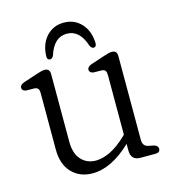

<svg xmlns="http://www.w3.org/2000/svg" viewBox="-95 -673 673 760"><g transform="rotate(-15 242.0 -293.0)"><path d="M75 -119V-349Q75 -362 70.8 -367.5Q66.5 -373 56.5 -374L21.5 -374.5Q5.5 -377.5 5.5 -390Q5.5 -402 24.5 -408.5L80.5 -427Q94 -431.5 101 -433Q108 -434.5 113.5 -434.5Q134.5 -434.5 134.5 -411.5V-134.5Q134.5 -86 157.8 -60.5Q181 -35 218 -35Q245 -35 276.5 -50Q308 -65 343.5 -98.5L350.5 -105.5V-349Q350.5 -362 346.5 -367.5Q342.5 -373 332 -374L297.5 -374.5Q281.5 -377.5 281.5 -390Q281.5 -402 300 -408.5L356 -427Q369.5 -431.5 376.5 -433Q383.5 -434.5 389.5 -434.5Q410 -434.5 410 -411.5V-68Q410 -42 433 -37.5L455.5 -33Q471 -28 471 -15.5Q471 0 451.5 0H390.5Q351.5 0 351.5 -40.5V-67.5Q269.5 10.5 192.5 10.5Q140.5 10.5 107.8 -23.2Q75 -57 75 -119ZM235 -550Q182.5 -550 160.5 -481Q155 -469 146.5 -469Q133 -469 134 -486Q136 -535.5 164 -565.5Q192 -595.5 235 -595.5Q278 -595.5 306 -565.5Q334 -535.5 336 -486Q336.5 -469 324 -469Q316 -469 310 -481Q288 -550 235 -550Z"/></g></svg>

Font: Fraunces 144pt S100 Light
Style: Regular
Weight: 300
Version: Version 1.000; ttfautohint (v1.8.3)